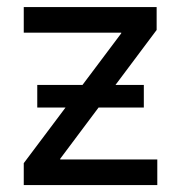

<svg xmlns="http://www.w3.org/2000/svg" viewBox="-20 -536 524 556"><path d="M48.8 0V-63.5L331.1 -439.5V-441.4H48.8V-515.6H433.6V-449.2L154.3 -76.2V-74.2H435.5V0ZM87.9 -224.6V-290H396.5V-224.6Z"/></svg>

Font: Inter Display V
Style: Regular
Weight: 400
Designer: Rasmus Andersson
Foundry: rsms
Version: Version 3.015;git-src